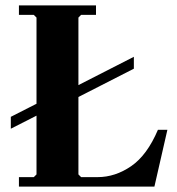

<svg xmlns="http://www.w3.org/2000/svg" viewBox="-20 -690 654 710"><path d="M564 -210H599L551 0H50V-35H105L115 -45V-625L105 -635H50V-670H335V-635H280L270 -625V-45L280 -35H341Q406 -35 465 -75.5Q524 -116 564 -210ZM20 -214V-258L197 -348V-338L475 -480V-436L197 -294V-304Z"/></svg>

Font: Brygada 1918
Style: Regular
Weight: 400
Designer: Mateusz Machalski | Borys Kosmynka | Przemek Hoffer
Foundry: NIEPODLEGLA 2018
Version: Version 3.006